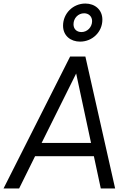

<svg xmlns="http://www.w3.org/2000/svg" viewBox="-47 -1064 719 1084"><path d="M-27 0H61L151 -182H483L522 0H603L435 -745H349ZM188 -257 383 -649 467 -257ZM309 -919C309 -862 352 -829 405 -829C475 -829 531 -884 531 -953C531 -1009 489 -1044 435 -1044C365 -1044 309 -988 309 -919ZM368 -927C368 -961 394 -989 428 -989C454 -989 473 -971 473 -945C473 -911 446 -883 413 -883C386 -883 368 -900 368 -927Z"/></svg>

Font: Mluvka
Style: Italic
Weight: 400
Italic angle: -8°
Designer: Modified by Jiří Krblich, Original typeface by Gumpita Rahayu
Foundry: Gumpita Rahayu & Jiří Krblich
Version: Version 2.000;Glyphs 3.1.1 (3134)